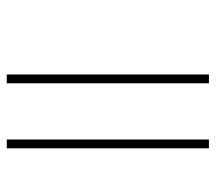

<svg xmlns="http://www.w3.org/2000/svg" viewBox="-55 -582 637 567"><g transform="rotate(90 263.5 -298.5)"><path d="M392 0V-597H418V0ZM200 0V-597H226V0Z"/></g></svg>

Font: Noto Sans Gujarati Thin
Style: Regular
Weight: 100
Designer: Jelle Bosma - Monotype Design Team, Universal Thirst
Foundry: Monotype Imaging Inc.
Version: Version 2.106; ttfautohint (v1.8.4.7-5d5b)